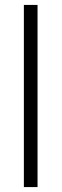

<svg xmlns="http://www.w3.org/2000/svg" viewBox="-20 -760 250 780"><path d="M77 0V-740H132.5V0Z"/></svg>

Font: Encode Sans Condensed Light
Style: Regular
Weight: 300
Width: 3
Designer: Multiple Designers
Foundry: Impallari Type
Version: Version 3.000; ttfautohint (v1.8.3) -l 8 -r 50 -G 200 -x 14 